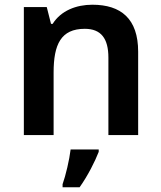

<svg xmlns="http://www.w3.org/2000/svg" viewBox="-20 -572 682 813"><path d="M371 -552C303 -552 238 -527 203 -471H196L178 -542H81V0H207V-265C207 -384 238 -450 339 -450C408 -450 439 -409 439 -328V0H565V-353C565 -493 492 -552 371 -552ZM398 71V61H279C274 104 258 172 245 208V221H317C352 172 382 112 398 71Z"/></svg>

Font: Noto Sans Bengali UI SemiBold
Style: Regular
Weight: 600
Designer: Jelle Bosma - Monotype Design Team
Foundry: Monotype Imaging Inc.
Version: Version 2.003